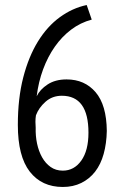

<svg xmlns="http://www.w3.org/2000/svg" viewBox="-20 -732 490 764"><path d="M405 -211Q404 -161 392.5 -119.5Q381 -78 358.5 -49Q336 -20 303.5 -4Q271 12 230 12Q146 12 98.5 -49Q51 -110 51 -235Q51 -341 72.5 -424Q94 -507 131 -567Q168 -627 218 -663.5Q268 -700 325 -712L345 -654Q300 -642 263 -614Q226 -586 198 -546Q170 -506 151.5 -456Q133 -406 126 -349Q139 -376 169.5 -396Q200 -416 245 -416Q317 -416 360.5 -365Q404 -314 405 -211ZM332 -204Q332 -351 226 -351Q188 -351 161 -327Q134 -303 123 -273Q121 -260 121 -247.5Q121 -235 122 -224Q121 -191 127.5 -160.5Q134 -130 147.5 -106Q161 -82 181.5 -67.5Q202 -53 230 -53Q275 -53 303.5 -93Q332 -133 332 -204Z"/></svg>

Font: PT Sans Narrow
Style: Regular
Weight: 400
Width: 3
Designer: A.Korolkova, O.Umpeleva, V.Yefimov
Foundry: ParaType Ltd
Version: Version 2.003W OFL